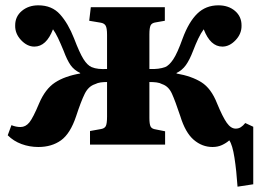

<svg xmlns="http://www.w3.org/2000/svg" viewBox="-20 -543 971 721"><path d="M872 158Q868 98 860.5 49.5Q853 1 841 -16Q830 -6 814 1.5Q798 9 778 9Q739 9 707.5 -18Q676 -45 657 -107Q638 -164 625.5 -191.5Q613 -219 589 -227Q580 -232 568 -233.5Q556 -235 541 -235V-100Q541 -77 545.5 -68Q550 -59 565 -57L600 -50V0H318V-51L357 -58Q372 -60 377 -69Q382 -78 382 -105V-235Q369 -235 358 -233.5Q347 -232 337 -227Q312 -219 298 -190.5Q284 -162 266 -107Q244 -41 209 -16Q174 9 124 9Q91 9 61 -2Q31 -13 9 -35L23 -73Q40 -66 57 -66Q76 -66 90 -83Q104 -100 127 -155Q150 -209 186.5 -233Q223 -257 281 -267V-269Q258 -280 245 -298.5Q232 -317 219 -352Q207 -381 198 -400Q189 -419 179 -433Q154 -368 109 -368Q82 -368 59 -392.5Q36 -417 37 -448Q37 -481 62 -502Q87 -523 124 -523Q175 -523 205.5 -489Q236 -455 258 -399Q279 -344 293.5 -321Q308 -298 324 -291Q336 -286 350.5 -284.5Q365 -283 382 -284V-412Q382 -438 376.5 -447Q371 -456 357 -458L315 -465L321 -516H599V-465L565 -459Q550 -457 545.5 -447.5Q541 -438 541 -414V-284Q559 -283 574 -285Q589 -287 600 -291Q615 -297 630.5 -320Q646 -343 666 -399Q689 -461 721 -492Q753 -523 800 -523Q838 -523 862.5 -502Q887 -481 887 -448Q888 -417 865 -392.5Q842 -368 815 -368Q770 -368 745 -433Q734 -418 724.5 -398Q715 -378 705 -352Q692 -318 678 -298.5Q664 -279 643 -269V-267Q700 -257 736.5 -234Q773 -211 795 -155Q816 -104 831.5 -82Q847 -60 865 -60Q876 -60 884.5 -65.5Q893 -71 901 -81L931 -67V149Z"/></svg>

Font: Literata 36pt
Style: Bold
Weight: 700
Designer: Latin by Veronika Burian and Jose Scaglione. Greek by Irene Vlachou. Cyrillic by Vera Evstafieva.
Foundry: TypeTogether
Version: Version 3.002